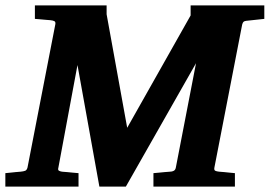

<svg xmlns="http://www.w3.org/2000/svg" viewBox="-34 -691 999 711"><path d="M877 -613.8Q870.1 -612.8 867.4 -609.9Q864.7 -606.9 862.8 -600.1L759.8 -69.8Q758.3 -61 763.2 -58.6Q768.1 -56.2 777.8 -55.2Q786.6 -54.7 796.4 -53.7Q804.7 -52.7 814.9 -51.8Q825.2 -50.8 835.9 -49.8V0H534.2V-49.8Q545.4 -50.8 556.2 -51.8Q566.9 -52.7 575.7 -53.7Q585.9 -54.7 595.2 -55.2Q603.5 -55.2 609.6 -58.6Q615.7 -62 617.2 -70.8L691.9 -457L432.1 0H334L252.9 -450.2L182.1 -69.8Q179.7 -61.5 184.3 -58.8Q189 -56.2 195.8 -55.2Q205.1 -54.7 214.8 -53.7Q223.1 -52.7 234.1 -51.8Q245.1 -50.8 256.8 -49.8V0H-14.2V-49.8Q-3.9 -50.8 5.9 -51.8Q15.6 -52.7 23.9 -53.7Q33.2 -54.7 42 -55.2Q52.7 -56.2 59.1 -58.6Q65.4 -61 67.9 -70.8L170.9 -601.1Q172.4 -609.9 167.5 -612.5Q162.6 -615.2 152.8 -616.2Q143.6 -616.7 134.3 -617.7Q126 -618.7 115.7 -619.4Q105.5 -620.1 95.2 -621.1V-670.9H360.8V-638.2L437 -217.8L671.9 -633.8V-670.9H944.8V-621.1Z"/></svg>

Font: Charis SIL Eur
Style: Bold Italic
Weight: 700
Italic angle: -11°
Foundry: SIL International
Version: Version 5.000